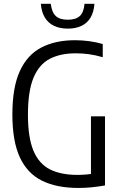

<svg xmlns="http://www.w3.org/2000/svg" viewBox="-20 -955 615 982"><path d="M381.2 6.3Q270.5 6.3 195.3 -30.6Q120.2 -67.4 81.8 -149.7Q43.3 -232.1 43.3 -369.3Q43.3 -508.2 81.5 -591.5Q119.7 -674.8 191.4 -712Q263.1 -749.3 363.4 -749.3Q400.6 -749.3 436.7 -744.4Q472.7 -739.5 505.5 -729.8V-662.3Q469 -673.1 435.3 -677.7Q401.6 -682.3 367.1 -682.3Q288.3 -682.3 234 -653.8Q179.6 -625.3 151.2 -556.9Q122.9 -488.6 122.9 -368.5Q122.9 -251.7 151 -184.4Q179.2 -117 235.5 -88.7Q291.7 -60.5 375.5 -60.5Q400.1 -60.5 423.5 -62.7Q446.9 -64.9 468.6 -69.2L445.2 -43.7V-360H517.1V-6.5Q479 0 446.2 3.2Q413.4 6.3 381.2 6.3ZM326.7 -808.6Q285.9 -808.6 256.1 -822.9Q226.3 -837.3 209.2 -865.5Q192.2 -893.7 189 -935.4H239.7Q244.9 -891.9 265.4 -873Q285.9 -854.1 326.7 -854.1Q367.7 -854.1 388.1 -873Q408.5 -891.9 412.3 -935.4H463Q459.8 -893.3 443.1 -865.1Q426.4 -836.9 397 -822.8Q367.6 -808.6 326.7 -808.6Z"/></svg>

Font: Encode Sans Condensed Thin
Style: Regular
Weight: 100
Width: 3
Designer: Multiple Designers
Foundry: Impallari Type
Version: Version 3.002